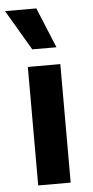

<svg xmlns="http://www.w3.org/2000/svg" viewBox="-56 -775 392 807"><g transform="rotate(-5 139.5 -371.0)"><path d="M209 -500V0H72V-500ZM129 -742 199 -572H97L-3 -742Z"/></g></svg>

Font: Work Sans SemiBold
Style: Regular
Weight: 600
Designer: Wei Huang
Foundry: Wei Huang
Version: Version 2.010; ttfautohint (v1.8.3)